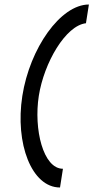

<svg xmlns="http://www.w3.org/2000/svg" viewBox="-20 -715 414 851"><path d="M79 -290C46 -79 120 116 246 116L259 33C171 33 129 -143 152 -290C175 -437 271 -602 361 -612L374 -695C248 -695 112 -501 79 -290Z"/></svg>

Font: Charger Pro
Style: ExtObl
Weight: 400
Designer: Jasper
Foundry: Cannot Into Space Fonts
Version: Version 1.09